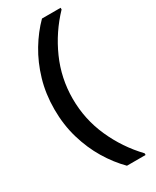

<svg xmlns="http://www.w3.org/2000/svg" viewBox="-240 -873 875 1080"><g transform="rotate(-30 197.5 -333.0)"><path d="M241 145Q186 90 142 17Q98 -56 72 -144.5Q46 -233 46 -333Q46 -433 72 -521.5Q98 -610 142 -683Q186 -756 241 -811H362V-800Q272 -706 218.5 -586Q165 -466 165 -333Q165 -200 218.5 -80Q272 40 362 134V145Z"/></g></svg>

Font: DM Sans SemiBold
Style: Regular
Weight: 600
Designer: Colophon Foundry, Jonny Pinhorn
Foundry: Colophon Foundry
Version: Version 4.004; ttfautohint (v1.8.4.7-5d5b)